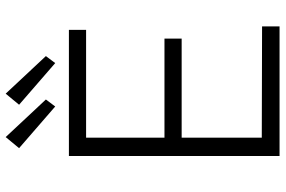

<svg xmlns="http://www.w3.org/2000/svg" viewBox="-180 -800 980 659"><g transform="rotate(-90 309.5 -470.0)"><path d="M169 -940 131 -894 274 -770 298 -802ZM318 -940 280 -894 423 -770 447 -802ZM104 0H549V-60L167 -61V-336H507V-395H167V-664H537V-723H104Z"/></g></svg>

Font: United Sans ExtraLight
Style: Regular
Weight: 200
Designer: Pablo Impallari, Rodrigo Fuenzalida (Modified by Dan O. Williams)
Version: Version 1.000;PS 001.000;hotconv 1.0.88;makeotf.lib2.5.64775